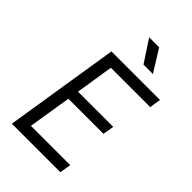

<svg xmlns="http://www.w3.org/2000/svg" viewBox="-276 -1051 1153 1153"><g transform="rotate(45 300.0 -475.0)"><path d="M61 0 177 -730H589L578 -658H244L206 -417H505L493 -346H195L151 -72H485L473 0ZM369 -810 277 -950H362L449 -810Z"/></g></svg>

Font: JetBrains Mono NL Light
Style: Italic
Weight: 300
Italic angle: -9°
Designer: Philipp Nurullin, Konstantin Bulenkov
Foundry: JetBrains
Version: Version 2.304; ttfautohint (v1.8.4.7-5d5b)